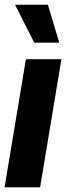

<svg xmlns="http://www.w3.org/2000/svg" viewBox="-21 -798 282 818"><path d="M-1.5 0 89.4 -545.9H240.7L149.9 0ZM125 -616.2 43 -777.8H183.1L231.4 -616.2Z"/></svg>

Font: Inter Tight
Style: Bold Italic
Weight: 700
Italic angle: -9.39999°
Designer: Rasmus Andersson
Foundry: rsms
Version: Version 3.004